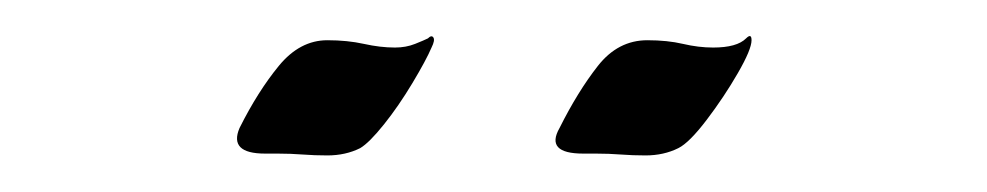

<svg xmlns="http://www.w3.org/2000/svg" viewBox="-20 -627 540 105"><path d="M159 -542Q152 -542 145.5 -542.5Q139 -543 132 -543H125Q105 -543 111 -557Q121 -577 132.5 -591Q144 -605 159 -605Q170 -605 179 -603Q188 -601 196 -601Q202 -601 207 -603Q212 -605 214 -606Q216 -608 217 -606.5Q218 -605 216 -601Q213 -594 205.5 -581.5Q198 -569 190 -559Q182 -549 177 -546Q169 -542 159 -542ZM333 -542Q326 -542 319.5 -542.5Q313 -543 306 -543H299Q278 -543 286 -557Q296 -577 307 -591Q318 -605 334 -605Q345 -605 353.5 -603Q362 -601 370 -601Q383 -601 388 -606Q391 -609 391 -605Q391 -600 383.5 -587Q376 -574 366.5 -561.5Q357 -549 351 -546Q343 -542 333 -542Z"/></svg>

Font: Tapestry
Style: Regular
Weight: 400
Designer: Robert E. Leuschke
Foundry: Robert E. Leuschke
Version: Version 1.010; ttfautohint (v1.8.4.7-5d5b)